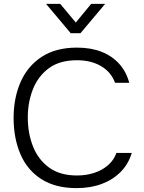

<svg xmlns="http://www.w3.org/2000/svg" viewBox="-20 -960 742 988"><path d="M374 8Q265 8 192.5 -38.5Q120 -85 85 -167Q50 -249 50 -353Q50 -456 86 -538Q122 -620 194.5 -667.5Q267 -715 376 -715Q448 -715 502.5 -693.5Q557 -672 593.5 -631.5Q630 -591 645 -534H572Q552 -589 500.5 -619.5Q449 -650 376 -650Q287 -650 231.5 -609Q176 -568 149.5 -501Q123 -434 123 -356Q123 -274 150 -206Q177 -138 233 -97.5Q289 -57 376 -57Q424 -57 465 -70.5Q506 -84 536 -110Q566 -136 579 -173H658Q641 -116 601 -75.5Q561 -35 503.5 -13.5Q446 8 374 8ZM344 -789 217 -940H290L370 -844L449 -940H521L394 -789Z"/></svg>

Font: Onest Light
Style: Regular
Weight: 300
Designer: Dmitri Voloshin, Andrey Kudryavtsev
Foundry: Dmitri Voloshin, Andrey Kudryavtsev
Version: Version 1.000;gftools[0.9.33]